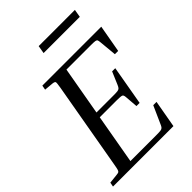

<svg xmlns="http://www.w3.org/2000/svg" viewBox="-243 -964 1076 1076"><g transform="rotate(-45 295.5 -425.5)"><path d="M512 -163 483 0H4L9 -26L65 -32Q76 -33 81 -35.5Q86 -38 89 -47.5Q92 -57 96 -81L187 -599Q193 -634 191 -640Q189 -646 174 -648L119 -653L124 -680H591L562 -517H536L526 -622Q525 -634 522.5 -639.5Q520 -645 510.5 -646.5Q501 -648 477 -648H283L232 -359H366Q390 -359 400 -360.5Q410 -362 415 -367.5Q420 -373 425 -385L457 -460H482L441 -226H416L410 -301Q409 -319 402 -323Q395 -327 360 -327H226L174 -32H380Q404 -32 414 -33.5Q424 -35 429 -40.5Q434 -46 439 -58L486 -163ZM553 -851 545 -804H258L266 -851Z"/></g></svg>

Font: Inria Serif
Style: Italic
Weight: 400
Italic angle: -10°
Designer: Black Foundry Team
Foundry: Black Foundry
Version: Version 1.000; ttfautohint (v1.8.3)